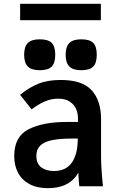

<svg xmlns="http://www.w3.org/2000/svg" viewBox="-20 -976 640 1006"><path d="M54.5 -158Q54.5 -261 130.2 -299Q206 -337 327.5 -337H388.5V-359Q388.5 -381.5 379 -404.2Q369.5 -427 346.5 -443Q323.5 -459 285 -459Q247.5 -459 213.2 -443.8Q179 -428.5 145.5 -403L85.5 -479Q131.5 -517.5 180.8 -537.2Q230 -557 298 -557Q412 -557 460.8 -502.5Q509.5 -448 509.5 -352V-158Q509.5 -95 519.5 0H395.5Q392 -30.5 390.5 -71Q344 10 231 10Q174 10 134.2 -11.5Q94.5 -33 74.5 -70.8Q54.5 -108.5 54.5 -158ZM387.5 -250H356.5Q291.5 -250 251 -241.2Q210.5 -232.5 190.5 -212.8Q170.5 -193 170.5 -159.5Q170.5 -118.5 196.2 -99.2Q222 -80 262.5 -80Q326 -80 356.8 -124.5Q387.5 -169 387.5 -250ZM106.5 -689Q106.5 -732 126 -751Q145.5 -770 188.5 -770Q232.5 -770 251 -751.2Q269.5 -732.5 269.5 -689Q269.5 -646 250.8 -627Q232 -608 188.5 -608Q146 -608 126.2 -627.2Q106.5 -646.5 106.5 -689ZM324 -689Q324 -732 343.5 -751Q363 -770 406 -770Q450 -770 468.5 -751.2Q487 -732.5 487 -689Q487 -646 468.2 -627Q449.5 -608 406 -608Q363.5 -608 343.8 -627.2Q324 -646.5 324 -689ZM85.5 -956H508.5V-870H85.5Z"/></svg>

Font: JuliaMono
Style: Bold
Weight: 700
Monospace: yes
Designer: cormullion
Foundry: corm
Version: Version 0.055; ttfautohint (v1.8.4)